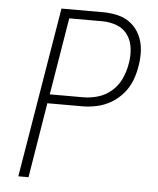

<svg xmlns="http://www.w3.org/2000/svg" viewBox="-53 -780 681 826"><g transform="rotate(5 288.0 -367.5)"><path d="M57 0H101L154 -324H305Q336 -324 368 -331Q400 -338 429 -355Q458 -372 480.5 -398.5Q503 -425 514.5 -455.5Q526 -486 531 -518Q537 -552 535 -585.5Q533 -619 519.5 -648.5Q506 -678 481.5 -698.5Q457 -719 425 -727Q393 -735 359 -735H179ZM305 -363H161L216 -696H359Q392 -696 422 -684.5Q452 -673 469.5 -647.5Q487 -622 490.5 -589Q494 -556 488 -524Q483 -492 469 -460.5Q455 -429 428.5 -405.5Q402 -382 369.5 -372.5Q337 -363 305 -363Z"/></g></svg>

Font: Iosevka Sparkle Extralight
Style: Italic
Weight: 200
Italic angle: -9°
Designer: Belleve Invis
Foundry: Belleve Invis
Version: Version 4.5.0; ttfautohint (v1.8.3)